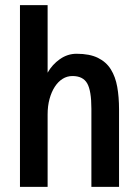

<svg xmlns="http://www.w3.org/2000/svg" viewBox="-20 -746 540 750"><path d="M445 -16H337V-321Q337 -392 320.5 -420.5Q304 -449 263 -449Q242 -449 224.5 -438Q207 -427 194 -407Q181 -387 173.5 -359.5Q166 -332 166 -299V-16H58V-726H166V-462Q184 -494 214 -515Q244 -536 279 -536Q330 -536 362.5 -520Q395 -504 413 -475Q431 -446 438 -406.5Q445 -367 445 -319Z"/></svg>

Font: D2Coding
Style: Bold
Weight: 700
Monospace: yes
Designer: Yong-Rak Park; Jeong-Hwan Yoon; Sang-Min Lee;
Foundry: NHN Corporation
Version: Version 1.3.2; Build 20180524